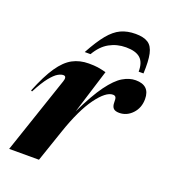

<svg xmlns="http://www.w3.org/2000/svg" viewBox="-135 -836 829 935"><g transform="rotate(20 279.5 -368.5)"><path d="M155 -399.5Q159.5 -412 157.5 -420Q155.5 -428 145.5 -428Q133.5 -428 117.5 -418.8Q101.5 -409.5 79.5 -382.5Q57.5 -355.5 29 -301L23 -304Q57 -388.5 89.8 -436.2Q122.5 -484 159.5 -503.8Q196.5 -523.5 243 -523.5Q271.5 -523.5 289.8 -520.8Q308 -518 333 -511.5L262 -283Q308.5 -380 347 -432.5Q385.5 -485 419.2 -505Q453 -525 485.5 -525Q559 -525 559 -454Q559 -408.5 530.5 -378.2Q502 -348 463 -348Q441.5 -348 432.5 -357.8Q423.5 -367.5 423.5 -387.5Q424 -407.5 419.8 -414.2Q415.5 -421 405 -421Q369 -421 321.2 -355.8Q273.5 -290.5 231 -165.5L174.5 0H20ZM386.5 -659.5Q339.5 -659.5 300.8 -638Q262 -616.5 234.5 -569H204.5Q239.5 -633.5 269.5 -670Q299.5 -706.5 332.2 -721.8Q365 -737 408 -737Q450 -737 473 -722Q496 -707 504 -670.2Q512 -633.5 509 -569H484Q484.5 -617 460.8 -638.2Q437 -659.5 386.5 -659.5Z"/></g></svg>

Font: Newsreader Display
Style: Bold Italic
Weight: 700
Italic angle: -17°
Designer: Hugues Gentile
Foundry: Production Type
Version: Version 1.001